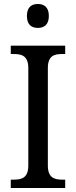

<svg xmlns="http://www.w3.org/2000/svg" viewBox="-20 -943 381 963"><path d="M170 -803C200 -803 225 -818 225 -863C225 -908 200 -923 170 -923C139 -923 115 -908 115 -863C115 -818 139 -803 170 -803ZM34 0H307V-42H292C252 -42 220 -52 220 -113V-601C220 -663 251 -672 292 -672H307V-714H34V-672H50C89 -672 122 -663 122 -601V-113C122 -51 89 -42 50 -42H34Z"/></svg>

Font: Noto Serif Lao SemiCondensed
Style: Regular
Weight: 400
Width: 4
Designer: Monotype Design Team
Foundry: Monotype Imaging Inc.
Version: Version 2.003